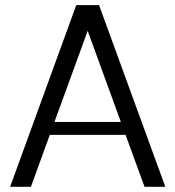

<svg xmlns="http://www.w3.org/2000/svg" viewBox="-20 -720 674 740"><path d="M19 0ZM19 0 273.9 -700.2H361.8L617.2 0H537.1L463.9 -200.2H171.9L99.1 0ZM317.9 -601.1 189.9 -250H445.8Z"/></svg>

Font: Pfennig
Style: Medium
Weight: 500
Version: Version 20120410 ; ttfautohint (v0.8)